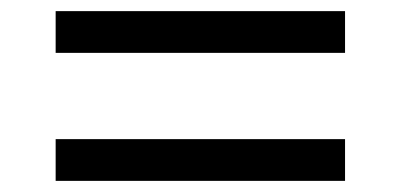

<svg xmlns="http://www.w3.org/2000/svg" viewBox="-20 -478 720 345"><path d="M80 -228V-153H600V-228ZM80 -458V-383H600V-458Z"/></svg>

Font: Gully
Style: Regular
Weight: 400
Designer: jaikishan Patel
Foundry: MagicType
Version: Version 1.000;Glyphs 3.2 (3242)